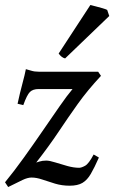

<svg xmlns="http://www.w3.org/2000/svg" viewBox="-24 -734 457 769"><path d="M380.4 -430.2Q326.7 -372.6 287.8 -318.1Q249 -263.7 210.7 -206.3Q172.4 -148.9 121.1 -83Q121.1 -83 133.5 -86.9Q146 -90.8 161.1 -90.8Q174.3 -90.8 197.3 -83.5Q220.2 -76.2 245.8 -69.1Q271.5 -62 293 -62Q302.2 -62 316.9 -70.1Q331.5 -78.1 351.1 -115.2L372.1 -103Q354 -62 339.6 -37.4Q325.2 -12.7 306.2 -1.5Q287.1 9.8 254.9 9.8Q224.1 9.8 196.5 1.5Q168.9 -6.8 145.5 -14.9Q122.1 -22.9 102.5 -22.9Q86.9 -22.9 66.4 -13.2Q45.9 -3.4 8.8 15.1L-3.9 -3.9Q32.2 -47.9 70.8 -101.6Q109.4 -155.3 146.2 -209Q183.1 -262.7 214.1 -307.4Q245.1 -352.1 266.6 -377.4H130.9Q107.9 -377.4 95.9 -365.7Q84 -354 69.3 -313L46.4 -318.4Q55.7 -361.8 65.7 -398.9Q75.7 -436 79.6 -457Q88.4 -455.1 101.1 -450.9Q113.8 -446.8 130.9 -446.8H369.1ZM405.3 -694.3 413.6 -669.9 236.8 -500Q223.1 -502.9 210.9 -519.5L337.9 -713.9Q344.7 -712.4 358.6 -708.7Q372.6 -705.1 386.2 -701.2Q399.9 -697.3 405.3 -694.3Z"/></svg>

Font: Gentium Book Plus
Style: Italic
Weight: 400
Italic angle: -8°
Designer: Victor Gaultney, Annie Olsen, Iska Routamaa, Becca Hirsbrunner
Foundry: SIL International
Version: Version 6.101